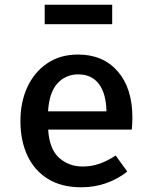

<svg xmlns="http://www.w3.org/2000/svg" viewBox="-20 -790 655 824"><path d="M186.7 -233.8Q191.8 -150.3 233.6 -112.8Q275.4 -75.4 334.4 -75.4Q373.8 -75.4 407.9 -87.7Q442.1 -100 476.4 -122.6L526.2 -53.8Q488.2 -23.1 437.4 -4.6Q386.7 13.8 328.7 13.8Q244.1 13.8 185.9 -22.1Q127.7 -57.9 97.7 -122.1Q67.7 -186.2 67.7 -270.3Q67.7 -351.8 97.4 -416.2Q127.2 -480.5 182.6 -518.2Q237.9 -555.9 314.9 -555.9Q422.6 -555.9 485.4 -483.6Q548.2 -411.3 548.2 -285.1Q548.2 -271.3 547.4 -257.7Q546.7 -244.1 545.6 -233.8ZM315.9 -470.8Q262.1 -470.8 226.7 -432.3Q191.3 -393.8 186.2 -312.3H436.9Q435.4 -388.7 404.4 -429.7Q373.3 -470.8 315.9 -470.8ZM461.5 -686.2H171.8V-769.7H461.5Z"/></svg>

Font: Fira Code Medium
Style: Regular
Weight: 500
Designer: Carrois Corporate, Edenspiekermann AG, Nikita Prokopov
Foundry: Carrois Corporate, Edenspiekermann AG, Nikita Prokopov
Version: Version 6.002